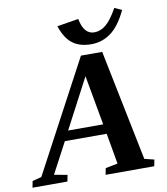

<svg xmlns="http://www.w3.org/2000/svg" viewBox="-146 -963 908 1042"><g transform="rotate(-10 307.5 -442.0)"><path d="M147.5 -35.6 140.6 0H-51.8L-44.9 -35.6L5.4 -48.8L331.5 -660.2H448.7L572.8 -48.8L626 -35.6L619.1 0H351.1L357.9 -35.6L425.3 -48.8L395.5 -218.3H165L75.2 -48.8ZM336.4 -545.9 192.4 -272H385.7ZM425.8 -772Q460 -772 490.2 -797.1Q520.5 -822.3 554.7 -883.8L594.7 -865.7Q555.7 -782.7 507.3 -747.1Q459 -711.4 398.4 -711.4Q335.4 -711.4 295.7 -741.2Q255.9 -771 233.4 -839.4L351.6 -858.9Q367.7 -772 425.8 -772Z"/></g></svg>

Font: Tinos
Style: Bold Italic
Weight: 700
Italic angle: -16.333°
Designer: Steve Matteson
Foundry: Monotype Imaging Inc.
Version: Version 1.23